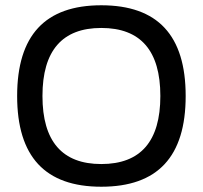

<svg xmlns="http://www.w3.org/2000/svg" viewBox="-20 -699 769 728"><path d="M364 9C151 9 45 -105 45 -335C45 -565 151 -679 364 -679C578 -679 684 -565 684 -335C684 -105 578 9 364 9ZM141 -335C141 -163 216 -77 364 -77C513 -77 588 -163 588 -335C588 -507 513 -593 364 -593C216 -593 141 -507 141 -335Z"/></svg>

Font: LT Wave Alt
Style: Regular
Weight: 400
Designer: Daniel Lyons
Version: Version 2.5 (Glyphs App)